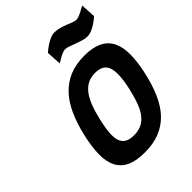

<svg xmlns="http://www.w3.org/2000/svg" viewBox="-263 -1081 1231 1231"><g transform="rotate(-45 353.0 -465.5)"><path d="M347 -115Q385 -115 414 -128Q443 -141 465 -168Q487 -195 503.5 -237.5Q520 -280 534 -340Q562 -459 545.5 -517Q529 -575 453 -575Q415 -575 386 -560.5Q357 -546 334.5 -517Q312 -488 295 -444Q278 -400 264 -340Q250 -280 247 -237.5Q244 -195 253.5 -168Q263 -141 286 -128Q309 -115 347 -115ZM318 12Q241 12 193.5 -10.5Q146 -33 123.5 -77Q101 -121 101.5 -187Q102 -253 122 -340Q142 -427 172.5 -494.5Q203 -562 246.5 -608Q290 -654 348 -678Q406 -702 483 -702Q559 -702 606.5 -678Q654 -654 676 -608Q698 -562 697 -494.5Q696 -427 676 -340Q656 -253 626 -187Q596 -121 553 -77Q510 -33 452 -10.5Q394 12 318 12ZM706 -837Q686 -819 665 -805Q647 -793 625.5 -783.5Q604 -774 584 -774Q564 -774 541.5 -781Q519 -788 497.5 -796Q476 -804 456.5 -811Q437 -818 425 -818Q414 -818 399 -812Q384 -806 370 -798Q353 -789 336 -778L330 -879Q350 -897 371 -911Q389 -923 410.5 -933Q432 -943 452 -943Q475 -943 498.5 -936.5Q522 -930 543 -921.5Q564 -913 581 -906.5Q598 -900 609 -900Q619 -900 634 -905.5Q649 -911 664 -919Q681 -928 700 -939Z"/></g></svg>

Font: Panefresco 999wt
Style: Italic
Weight: 900
Version: Version 1.001